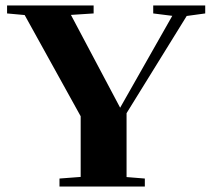

<svg xmlns="http://www.w3.org/2000/svg" viewBox="-20 -683 777 703"><path d="M197.8 0V-29.3L275.4 -35.2V-257.3L70.3 -627.9L5.9 -633.8V-663.1H322.8V-633.8L239.7 -628.4L419.9 -288.6L610.8 -625L541 -633.8V-663.1H731.4V-633.8L663.6 -624.5L443.4 -268.6V-34.7L510.3 -29.3V0Z"/></svg>

Font: Elstob Grade
Style: Regular
Weight: 400
Designer: Peter S. Baker
Version: Version 1.015